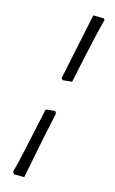

<svg xmlns="http://www.w3.org/2000/svg" viewBox="-200 -846 697 1159"><g transform="rotate(20 149.0 -267.0)"><path d="M61 268 52 253Q61 208 74.5 102.5Q88 -3 108 -165L165 -176L175 -164Q166 -92 158.5 -29.5Q151 33 145.5 85.5Q140 138 135 182.5Q130 227 126 263ZM143 -366 134 -377Q146 -479 156 -563Q166 -647 173.5 -707.5Q181 -768 184 -797L249 -802L257 -794Q253 -770 247 -731.5Q241 -693 234 -639.5Q227 -586 218.5 -520.5Q210 -455 201 -377Z"/></g></svg>

Font: Labrada Medium
Style: Italic
Weight: 500
Italic angle: -7°
Designer: Mercedes Jáuregui
Foundry: Omnibus-Type Team
Version: Version 1.000